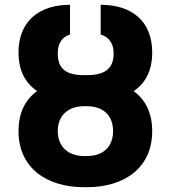

<svg xmlns="http://www.w3.org/2000/svg" viewBox="-20 -780 721 810"><path d="M346.2 -462.9H335C260.7 -462.9 223.6 -488.3 223.6 -554.7C223.6 -602.1 246.1 -625.5 275.4 -634.3V-759.8C146 -759.8 58.1 -691.4 58.1 -558.6C58.1 -481.4 87.4 -429.2 136.7 -396C87.4 -360.4 58.1 -305.2 58.1 -227.1C58.1 -73.2 174.3 9.8 335.4 9.8H345.7C506.8 9.8 622.1 -73.2 622.1 -227.1C622.1 -304.7 592.8 -359.9 543.9 -395.5C593.3 -428.7 622.1 -481.4 622.1 -558.6C622.1 -692.9 533.7 -759.8 404.8 -759.8V-634.3C434.6 -625.5 459.5 -602.1 459.5 -554.7C459.5 -489.3 420.4 -462.9 346.2 -462.9ZM345.7 -332C418.9 -332 457 -290 457 -227.1C457 -164.6 419.4 -121.6 345.7 -121.6H335.4C264.2 -121.6 223.6 -164.6 223.6 -227.1C223.6 -289.6 264.2 -332 335.4 -332Z"/></svg>

Font: Inter ExtraBold
Style: Regular
Weight: 800
Designer: Rasmus Andersson
Foundry: rsms
Version: Version 4.001;git-9221beed3